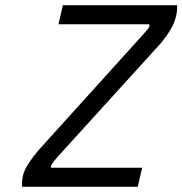

<svg xmlns="http://www.w3.org/2000/svg" viewBox="-20 -716 699 736"><path d="M221 -696H659Q661 -667 648.5 -633Q636 -599 598 -552L201 -115Q186 -98 180 -88.5Q174 -79 175 -73H525L508 0H65Q61 -43 84 -80.5Q107 -118 141 -155L528 -583Q539 -596 547 -605Q555 -614 552 -623H204Z"/></svg>

Font: Panefresco 400wt
Style: Italic
Weight: 400
Foundry: Campivisivi & Chank Co
Version: Version 1.001